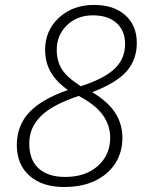

<svg xmlns="http://www.w3.org/2000/svg" viewBox="-20 -745 591 775"><path d="M359.9 -725.1Q439.5 -725.1 485.8 -683.6Q532.2 -642.1 532.2 -571.8Q532.2 -504.4 491.2 -457.3Q450.2 -410.2 352.1 -373Q415.5 -335 444.8 -289.8Q474.1 -244.6 474.1 -188Q474.1 -131.3 445.8 -86.4Q417.5 -41.5 365 -15.9Q312.5 9.8 237.8 9.8Q150.9 9.8 99.4 -35.4Q47.9 -80.6 47.9 -159.2Q47.9 -236.8 96.9 -290.3Q146 -343.8 253.9 -381.8Q205.1 -417 183.6 -456.1Q162.1 -495.1 162.1 -543.9Q162.1 -621.6 217.8 -673.3Q273.4 -725.1 359.9 -725.1ZM297.9 -357.9Q191.4 -322.3 144.8 -276.1Q98.1 -230 98.1 -166Q98.1 -99.6 136 -65.2Q173.8 -30.8 243.2 -30.8Q325.2 -30.8 375 -75.2Q424.8 -119.6 424.8 -189Q424.8 -239.7 394.5 -281.2Q364.3 -322.8 297.9 -357.9ZM355 -683.1Q291.5 -683.1 250.2 -643.1Q209 -603 209 -543.9Q209 -499.5 229.2 -466.3Q249.5 -433.1 306.2 -397Q399.9 -427.2 442.4 -467.3Q484.9 -507.3 484.9 -567.9Q484.9 -621.1 450.4 -652.1Q416 -683.1 355 -683.1Z"/></svg>

Font: TypoPRO Open Sans
Style: Italic
Weight: 300
Italic angle: -12°
Foundry: Ascender Corporation
Version: Version 1.10